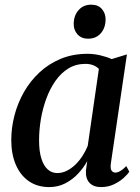

<svg xmlns="http://www.w3.org/2000/svg" viewBox="-20 -770 586 801"><path d="M442.5 -88.5Q439.5 -66.5 445.5 -58.2Q451.5 -50 461.5 -50Q470.5 -50 481.8 -56.5Q493 -63 507 -77L519.5 -53.5Q513 -43.5 496.8 -28.5Q480.5 -13.5 456.2 -1.5Q432 10.5 401.5 10.5Q370 10.5 353.2 -7.5Q336.5 -25.5 338.5 -59L344 -98Q329.5 -71 306.2 -46Q283 -21 252.5 -5.2Q222 10.5 185.5 10.5Q136 10.5 100.5 -14Q65 -38.5 46 -82.8Q27 -127 27 -186Q27 -237.5 40.5 -289Q54 -340.5 80.2 -386.5Q106.5 -432.5 145 -468.2Q183.5 -504 233.8 -524.8Q284 -545.5 345.5 -545.5Q371.5 -545.5 398.2 -539.2Q425 -533 446 -523.5L509.5 -543ZM392.5 -482.5Q383.5 -492 369.2 -497.8Q355 -503.5 336.5 -503.5Q296.5 -503.5 265.5 -484.5Q234.5 -465.5 211.5 -432.8Q188.5 -400 173.2 -358.5Q158 -317 150.5 -272.5Q143 -228 143 -185Q143 -138 152.8 -107.8Q162.5 -77.5 179.5 -62.8Q196.5 -48 219 -48Q239 -48 258 -57.2Q277 -66.5 293.8 -82.5Q310.5 -98.5 323.8 -119Q337 -139.5 346 -161.5ZM347 -608.5Q320 -608.5 303.5 -626.5Q287 -644.5 287.5 -671Q288 -705.5 308 -728Q328 -750.5 360.5 -750.5Q389.5 -750.5 405 -732.5Q420.5 -714.5 420.5 -689.5Q420.5 -654.5 400.8 -631.5Q381 -608.5 347 -608.5Z"/></svg>

Font: Merriweather 72pt Medium
Style: Italic
Weight: 500
Italic angle: -7.8°
Version: Version 2.101